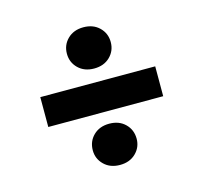

<svg xmlns="http://www.w3.org/2000/svg" viewBox="-82 -643 743 702"><g transform="rotate(-15 289.5 -291.5)"><path d="M72 -233V-346H507V-233ZM290 -31Q253 -31 230 -53.5Q207 -76 207 -108Q207 -142 230 -164.5Q253 -187 290 -187Q327 -187 350 -164.5Q373 -142 373 -108Q373 -76 350 -53.5Q327 -31 290 -31ZM290 -396Q253 -396 230 -418.5Q207 -441 207 -474Q207 -507 230 -529.5Q253 -552 290 -552Q327 -552 350 -529.5Q373 -507 373 -474Q373 -441 350 -418.5Q327 -396 290 -396Z"/></g></svg>

Font: DM Sans 11pt
Style: Bold
Weight: 700
Version: Version 4.004;gftools[0.9.30]